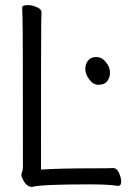

<svg xmlns="http://www.w3.org/2000/svg" viewBox="-20 -725 540 754"><path d="M367 -392Q346 -392 330.5 -413Q315 -434 315 -454Q315 -474 326 -487.5Q337 -501 358 -501Q380 -501 396 -481Q412 -461 412 -440Q412 -419 400.5 -405.5Q389 -392 367 -392ZM106 9Q84 9 70 -20Q64 -31 64 -37Q64 -44 67 -50.5Q70 -57 70 -70Q70 -621 68.5 -649.5Q67 -678 67 -695Q67 -705 89 -705Q106 -705 124.5 -697Q143 -689 143 -677Q143 -665 142 -639.5Q141 -614 141 -59Q213 -64 349 -64Q411 -64 424 -65Q439 -65 447.5 -45.5Q456 -26 456 -12Q456 5 443 5Q408 -1 331 -1Q141 -1 106 9Z"/></svg>

Font: Moon Stars Kai HW
Style: Regular
Weight: 400
Designer: GuiWonder
Version: Version 1.101